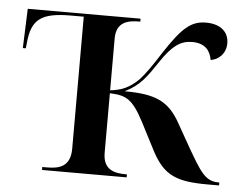

<svg xmlns="http://www.w3.org/2000/svg" viewBox="-44 -594 813 646"><g transform="rotate(5 362.5 -271.0)"><path d="M120 0H406V-10H403C364 -10 325 -18 325 -76V-277C381 -275 402 -264 441 -190L490 -95C532 -16 576 0 681 0H718V-10H715C670 -10 653 -40 606 -121L563 -197C524 -267 479 -288 374 -288C426 -314 445 -343 480 -395C519 -454 548 -473 586 -473C631 -473 648 -448 653 -418C680 -422 704 -444 704 -479C704 -516 677 -542 627 -542C576 -542 546 -515 489 -428C461 -384 440 -353 419 -331C389 -302 363 -291 325 -287V-462C325 -518 364 -526 403 -526H406V-536H25L20 -403H30L32 -421C39 -502 72 -526 172 -526H215V-80C215 -19 177 -10 136 -10H120Z"/></g></svg>

Font: Noto Serif Display Medium
Style: Regular
Weight: 500
Designer: Monotype Design Team
Foundry: Monotype Imaging Inc.
Version: Version 2.009